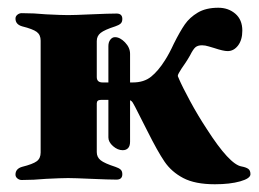

<svg xmlns="http://www.w3.org/2000/svg" viewBox="-20 -462 669 496"><path d="M627 -12Q627 -1 600.5 6.5Q574 14 535 14Q484 14 453.5 -2Q423 -18 405 -44.5Q387 -71 361 -123Q335 -175 329 -186Q327 -189 324 -195Q321 -201 316 -203V-96Q316 -85 311 -79.5Q306 -74 297 -74Q284 -74 272 -84.5Q260 -95 260 -107V-204H241Q230 -204 230 -195V-69Q230 -56 240 -48Q250 -40 278 -31Q287 -28 291.5 -24Q296 -20 296 -12Q296 2 281 2Q262 2 216 0Q172 -2 156 -2Q139 -2 99 0Q67 3 36 3Q30 3 25 -1Q20 -5 20 -11Q20 -26 37 -31Q65 -38 75 -45.5Q85 -53 85 -68V-357Q85 -372 75 -379.5Q65 -387 37 -394Q20 -399 20 -414Q20 -420 25 -424Q30 -428 36 -428Q68 -428 99 -425Q139 -423 156 -423Q172 -423 216 -425Q262 -427 281 -427Q296 -427 296 -413Q296 -405 291.5 -401Q287 -397 278 -394Q250 -385 240 -377Q230 -369 230 -356V-263Q230 -249 245 -249H260V-343Q260 -353 265 -359.5Q270 -366 277 -366Q290 -366 303 -352.5Q316 -339 316 -323V-249H323Q352 -249 370.5 -264Q389 -279 406 -306Q417 -323 429 -349Q445 -381 457.5 -399Q470 -417 491 -429.5Q512 -442 544 -442Q570 -442 588 -426.5Q606 -411 606 -383Q606 -359 595 -344.5Q584 -330 568 -330Q557 -330 533 -338Q529 -339 519.5 -342Q510 -345 502 -345Q491 -345 485 -340Q479 -335 471 -319Q463 -305 458 -298Q448 -284 443 -275Q440 -270 439.5 -267.5Q439 -265 440.5 -262.5Q442 -260 442 -259Q451 -238 471 -201Q491 -164 514 -129Q573 -37 604 -32Q615 -30 621 -26Q627 -22 627 -12Z"/></svg>

Font: EB Garamond ExtraBold
Style: Regular
Weight: 800
Designer: Georg Duffner and Octavio Pardo
Foundry: Georg Duffner
Version: Version 1.000